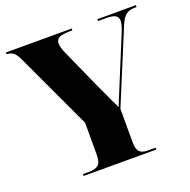

<svg xmlns="http://www.w3.org/2000/svg" viewBox="-127 -837 951 961"><g transform="rotate(-20 349.0 -357.0)"><path d="M158 0V-10H191Q223 -10 239.5 -23Q256 -36 256 -77V-248L68 -651Q55 -681 40.5 -692.5Q26 -704 7 -704H4V-714H354V-704H342Q302 -704 284.5 -695.5Q267 -687 267 -665Q267 -644 285 -605L382 -389Q393 -367 400 -351Q407 -335 416 -315.5Q425 -296 441 -264Q446 -278 452 -293.5Q458 -309 465 -324L579 -601Q598 -646 598 -666Q598 -687 583 -695.5Q568 -704 536 -704H491V-714H696V-704H685Q659 -704 640.5 -691Q622 -678 606 -639L446 -253V-76Q446 -36 460.5 -23Q475 -10 500 -10H545V0Z"/></g></svg>

Font: Noto Serif Display SemiCondensed Black
Style: Regular
Weight: 900
Width: 4
Designer: Monotype Design Team
Foundry: Monotype Imaging Inc.
Version: Version 2.009